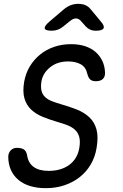

<svg xmlns="http://www.w3.org/2000/svg" viewBox="-20 -970 640 1000"><path d="M435 -585Q427 -621 400 -635.5Q373 -650 335 -650Q279 -650 241.5 -620Q204 -590 196 -547Q191 -516 196.5 -496Q202 -476 216 -463.5Q230 -451 250.5 -443Q271 -435 295 -428Q341 -415 380 -399.5Q419 -384 445.5 -359Q472 -334 482.5 -296Q493 -258 483 -199Q475 -151 452 -112.5Q429 -74 394.5 -47Q360 -20 315.5 -5Q271 10 218 10Q173 10 137 -1Q101 -12 75.5 -33.5Q50 -55 36.5 -85.5Q23 -116 23 -155Q24 -174 36 -187Q48 -200 69 -200Q90 -200 103.5 -192Q117 -184 121 -162Q127 -121 155.5 -100.5Q184 -80 234 -80Q266 -80 293 -88Q320 -96 340.5 -111Q361 -126 374.5 -148Q388 -170 393 -199Q399 -235 392.5 -257.5Q386 -280 370 -294.5Q354 -309 330.5 -318Q307 -327 279 -335Q238 -347 202.5 -361.5Q167 -376 142.5 -399Q118 -422 107.5 -457Q97 -492 106 -545Q114 -589 135.5 -624.5Q157 -660 189 -686Q221 -712 262 -726Q303 -740 350 -740Q391 -740 423 -729.5Q455 -719 477.5 -699.5Q500 -680 513 -652.5Q526 -625 527 -592Q528 -571 516 -559Q504 -547 479 -547Q460 -547 450 -556Q440 -565 435 -585ZM250 -810Q216 -810 213 -822Q210 -834 238 -858L312 -921Q330 -936 348.5 -943Q367 -950 388 -950Q409 -950 425 -943Q441 -936 453 -921L506 -857Q526 -834 519 -822Q512 -810 479 -810Q462 -810 449 -816Q436 -822 426 -833L402 -860Q390 -874 375.5 -874Q361 -874 344 -860L312 -834Q298 -822 282.5 -816Q267 -810 250 -810Z"/></svg>

Font: Maple Mono Normal NL
Style: Italic
Weight: 400
Italic angle: -10°
Monospace: yes
Designer: subframe7536
Version: Version 7.000